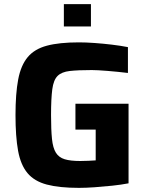

<svg xmlns="http://www.w3.org/2000/svg" viewBox="-20 -901 707 929"><path d="M362 8Q267 8 206.5 -8Q146 -24 113 -63.5Q80 -103 67.5 -171.5Q55 -240 55 -344Q55 -448 68 -516.5Q81 -585 114 -624.5Q147 -664 207 -680Q267 -696 362 -696Q396 -696 437.5 -693Q479 -690 521 -685Q563 -680 599 -673V-548Q549 -554 499.5 -558Q450 -562 424 -562Q357 -562 317.5 -557.5Q278 -553 258.5 -533.5Q239 -514 233 -469Q227 -424 227 -344Q227 -273 231.5 -229Q236 -185 250.5 -162Q265 -139 293 -130.5Q321 -122 368 -122Q386 -122 407.5 -123Q429 -124 443 -125V-274H345V-399H602V-14Q566 -7 523 -2.5Q480 2 438 5Q396 8 362 8ZM289 -773V-881H420V-773Z"/></svg>

Font: Saira
Style: Bold
Weight: 700
Designer: Hector Gatti with collaboration of the Omnibus-Type team
Foundry: Omnibus-Type
Version: Version 1.100; ttfautohint (v1.8.3)